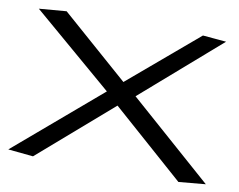

<svg xmlns="http://www.w3.org/2000/svg" viewBox="-77 -809 1145 918"><g transform="rotate(10 495.0 -349.5)"><path d="M15 -6 431 -361 42 -694 175 -705 501 -419 837 -704 951 -694 570 -362 974 -6 843 6 493 -303 137 6Z"/></g></svg>

Font: Georama ExtraExtended
Style: Regular
Weight: 400
Width: 8
Designer: Jean-Baptiste Levee
Foundry: Production Type
Version: Version 1.000